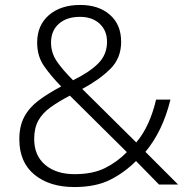

<svg xmlns="http://www.w3.org/2000/svg" viewBox="-20 -745 757 775"><path d="M304 -725Q378 -725 423.5 -685.5Q469 -646 469 -576Q469 -510 425 -466.5Q381 -423 312 -386L530 -170Q558 -203 578 -247Q598 -291 610 -343H668Q637 -216 567 -132L699 0H622L529 -95Q482 -48 424 -19Q366 10 280 10Q180 10 119 -40Q58 -90 58 -183Q58 -236 78 -273.5Q98 -311 136 -339.5Q174 -368 227 -396Q184 -440 157 -479.5Q130 -519 130 -573Q130 -643 177.5 -684Q225 -725 304 -725ZM303 -677Q249 -677 217.5 -649Q186 -621 186 -573Q186 -532 209 -498Q232 -464 275 -421Q342 -454 377 -489.5Q412 -525 412 -576Q412 -622 382 -649.5Q352 -677 303 -677ZM262 -359Q216 -335 183.5 -311.5Q151 -288 134.5 -258Q118 -228 118 -184Q118 -117 162.5 -79.5Q207 -42 281 -42Q354 -42 403.5 -66.5Q453 -91 492 -131Z"/></svg>

Font: Noto Sans Myanmar Light
Style: Regular
Weight: 300
Designer: Monotype Design Team
Foundry: Monotype Imaging Inc.
Version: Version 2.107; ttfautohint (v1.8.4.7-5d5b)